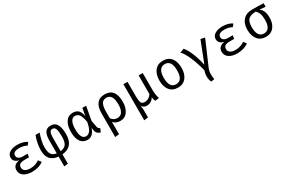

<svg xmlns="http://www.w3.org/2000/svg" viewBox="147 -1865 5106 3404"><g transform="rotate(-30 2700.0 -163.0)"><path d="M391 -241H301Q234 -241 204 -220.5Q174 -200 174 -155Q174 -110 212 -84Q250 -58 316 -58Q420 -58 501 -116L546 -59Q454 11 310 11Q210 11 146.5 -32Q83 -75 83 -152Q83 -263 215 -282Q161 -294 132.5 -324Q104 -354 104 -397Q104 -464 164.5 -501Q225 -538 316 -538Q439 -538 516 -484L474 -432Q409 -470 319 -470Q191 -470 191 -389Q191 -352 222 -330.5Q253 -309 307 -309H401Z M1002 -538Q1087 -538 1126.5 -471Q1166 -404 1166 -268Q1166 -11 931 10V201L852 212V10Q634 -9 634 -239Q634 -380 689 -527H773Q717 -362 717 -260Q717 -164 746.5 -115Q776 -66 852 -56V-318Q852 -426 886.5 -482Q921 -538 1002 -538ZM1001 -471Q984 -471 972 -465.5Q960 -460 952.5 -446.5Q945 -433 940.5 -420.5Q936 -408 934 -385Q932 -362 931.5 -346.5Q931 -331 931 -302V-55Q1014 -64 1047.5 -114.5Q1081 -165 1081 -268Q1081 -378 1063.5 -424.5Q1046 -471 1001 -471Z M1455 -538Q1525 -538 1565 -500.5Q1605 -463 1621 -373L1648 -527H1725L1674 -246L1699 -110Q1706 -73 1744 -58L1714 13Q1680 7 1654 -18Q1628 -43 1622 -83L1613 -139Q1563 11 1450 11Q1358 11 1308.5 -57Q1259 -125 1259 -259Q1259 -385 1309.5 -461.5Q1360 -538 1455 -538ZM1461 -470Q1407 -470 1378 -415.5Q1349 -361 1349 -259Q1349 -57 1457 -57Q1502 -57 1539 -101.5Q1576 -146 1599 -267Q1579 -382 1546.5 -426Q1514 -470 1461 -470Z M2107 -538Q2324 -538 2324 -264Q2324 -146 2270.5 -67.5Q2217 11 2118 11Q2031 11 1978 -49V202L1894 212V-271Q1894 -402 1948 -470Q2002 -538 2107 -538ZM2105 -471Q2036 -471 2007 -417.5Q1978 -364 1978 -257V-125Q2022 -59 2100 -59Q2165 -59 2199 -111.5Q2233 -164 2233 -264Q2233 -471 2105 -471Z M2884 -527V-168Q2884 -90 2911 0L2832 12Q2814 -20 2808 -73Q2785 -35 2746 -11.5Q2707 12 2667 12Q2627 12 2605 0.5Q2583 -11 2563 -39Q2572 26 2572 49V202L2488 212V-527H2572V-231Q2572 -142 2588.5 -102.5Q2605 -63 2661 -63Q2744 -63 2800 -142V-527Z M3527 -264Q3527 -140 3467.5 -64.5Q3408 11 3300 11Q3191 11 3132 -62.5Q3073 -136 3073 -263Q3073 -388 3132.5 -463Q3192 -538 3301 -538Q3410 -538 3468.5 -464.5Q3527 -391 3527 -264ZM3301 -469Q3164 -469 3164 -263Q3164 -58 3300 -58Q3436 -58 3436 -264Q3436 -469 3301 -469Z M4072 -538 4157 -519 3940 -17Q3904 68 3929 201L3861 212Q3836 164 3835 100.5Q3834 37 3856 -20Q3821 -169 3761 -310.5Q3701 -452 3643 -507L3728 -537Q3780 -477 3827 -362.5Q3874 -248 3904 -108Z M4591 -241H4501Q4434 -241 4404 -220.5Q4374 -200 4374 -155Q4374 -110 4412 -84Q4450 -58 4516 -58Q4620 -58 4701 -116L4746 -59Q4654 11 4510 11Q4410 11 4346.5 -32Q4283 -75 4283 -152Q4283 -263 4415 -282Q4361 -294 4332.5 -324Q4304 -354 4304 -397Q4304 -464 4364.5 -501Q4425 -538 4516 -538Q4639 -538 4716 -484L4674 -432Q4609 -470 4519 -470Q4391 -470 4391 -389Q4391 -352 4422 -330.5Q4453 -309 4507 -309H4601Z M5359 -527V-456L5236 -465Q5321 -412 5324 -265Q5327 -141 5267 -65Q5207 11 5100 11Q4993 11 4933 -63Q4873 -137 4873 -263Q4873 -387 4939 -459.5Q5005 -532 5122 -532Q5249 -532 5359 -527ZM5100 -58Q5234 -58 5234 -264Q5234 -407 5163 -468Q5065 -468 5014.5 -425Q4964 -382 4964 -263Q4964 -58 5100 -58Z"/></g></svg>

Font: Fira Mono
Style: Regular
Weight: 400
Designer: Carrois Corporate & Edenspiekermann AG
Foundry: Carrois Corporate GbR & Edenspiekermann AG
Version: Version 3.206;PS 003.206;hotconv 1.0.70;makeotf.lib2.5.58329